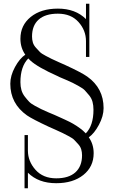

<svg xmlns="http://www.w3.org/2000/svg" viewBox="-20 -783 608 1025"><path d="M454 -50Q480 -13 480 35Q480 107 425 151Q370 195 280 195Q185 195 129 139V222H111V-62H129V21Q129 78 169.5 123.5Q210 169 280 169Q347 169 382.5 137Q418 105 418 46Q418 29 413.5 14Q409 -1 396.5 -14.5Q384 -28 376 -36.5Q368 -45 345 -57Q322 -69 314 -73Q306 -77 276 -90.5Q246 -104 241 -106Q153 -147 124 -167Q35 -230 35 -336Q35 -379 60 -425Q85 -471 115 -491Q89 -528 89 -576Q89 -648 144 -692.5Q199 -737 289 -737Q383 -737 439 -681V-763H457V-479H439V-563Q439 -621 399 -665.5Q359 -710 289 -710Q222 -710 186.5 -678.5Q151 -647 151 -588Q151 -571 155.5 -556Q160 -541 172.5 -527.5Q185 -514 193 -505.5Q201 -497 224 -485Q247 -473 255 -469Q263 -465 293 -451.5Q323 -438 328 -436Q417 -395 446 -374Q533 -312 533 -206Q533 -163 508 -116.5Q483 -70 454 -50ZM131 -471Q89 -428 89 -344Q89 -321 94.5 -302Q100 -283 112.5 -267Q125 -251 135.5 -240Q146 -229 167.5 -217.5Q189 -206 200 -200.5Q211 -195 236.5 -184Q262 -173 270 -170Q274 -168 290 -161Q306 -154 311 -151.5Q316 -149 330.5 -142.5Q345 -136 351.5 -132.5Q358 -129 370 -122.5Q382 -116 389.5 -110.5Q397 -105 406.5 -98.5Q416 -92 423.5 -85Q431 -78 438 -71Q479 -113 479 -197Q479 -220 474 -239Q469 -258 456 -274Q443 -290 433 -300.5Q423 -311 401 -323Q379 -335 368.5 -340.5Q358 -346 332 -357Q306 -368 299 -371Q296 -373 289 -376Q181 -424 142 -460Z"/></svg>

Font: Foglihten068fMac
Style: Regular
Weight: 500
Designer: gluk (gluksza@wp.pl)
Foundry: gluk (gluksza@wp.pl)
Version: Version 0.68